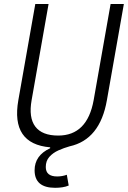

<svg xmlns="http://www.w3.org/2000/svg" viewBox="-20 -713 626 940"><path d="M250 206.5Q149.4 206.5 149.4 120.6Q149.4 47.9 225.6 12.7V8.3Q32.2 -8.3 69.8 -222.7L152.8 -693.4H217.8L134.8 -222.7Q119.6 -137.2 152.8 -93.3Q186 -49.3 265.1 -49.3Q407.2 -49.3 438.5 -222.7L521.5 -693.4H586.4L503.4 -222.7Q469.7 -29.3 320.8 3.4Q293 11.2 266.1 23.2Q239.3 35.2 221.7 54.9Q204.1 74.7 204.1 104.5Q204.1 150.9 259.8 150.9Q284.7 150.9 307.1 142.6L316.4 195.3Q302.7 201.2 285.4 203.9Q268.1 206.5 250 206.5Z"/></svg>

Font: Cascadia Mono Light
Style: Italic
Weight: 300
Italic angle: -10°
Monospace: yes
Designer: Aaron Bell
Foundry: Saja Typeworks
Version: Version 2404.023; ttfautohint (v1.8.4)